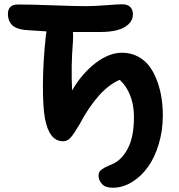

<svg xmlns="http://www.w3.org/2000/svg" viewBox="-20 -691 838 900"><path d="M507.8 189Q474.1 189 458 171.4Q441.9 153.8 441.9 132.8Q441.9 123 445.6 115.7Q449.2 108.4 457.8 102.5Q466.3 96.7 472.9 93.3Q479.5 89.8 493.4 84Q507.3 78.1 513.2 75.2Q554.2 54.7 581.1 1.2Q607.9 -52.2 607.9 -144Q607.9 -199.7 589.8 -244.6Q571.8 -289.6 541 -316.9Q440.9 -273.9 352.1 -106.9Q327.1 -64.5 311.8 -46.6Q296.4 -28.8 275.9 -28.8Q210.9 -28.8 190.9 -134.8Q180.7 -188.5 181.2 -293.5Q181.6 -398.4 194.8 -522.9Q195.3 -526.4 196.5 -533.4Q197.8 -540.5 198.2 -543.9Q172.4 -544.9 121.1 -548.8Q63 -550.8 40 -570.6Q17.1 -590.3 17.1 -627Q17.1 -646.5 28.3 -658.2Q39.6 -669.9 64 -669.9Q127 -669.9 229.2 -666Q331.5 -662.1 381.8 -662.1Q422.9 -662.1 477.1 -666.5Q531.2 -670.9 553.2 -670.9Q578.1 -670.9 590.6 -658.2Q603 -645.5 603 -624Q603 -596.2 582 -576.9Q561 -557.6 527.6 -549.3Q494.1 -541 451.2 -541H321.8Q323.7 -528.3 321.8 -494.1Q312.5 -383.8 317.9 -267.1Q364.3 -346.7 427.7 -395.3Q491.2 -443.8 551.8 -443.8Q593.3 -443.8 626.5 -426Q659.7 -408.2 681.2 -379.2Q702.6 -350.1 716.8 -311Q731 -272 737.1 -231.9Q743.2 -191.9 743.2 -149.9Q743.2 -79.1 724.1 -15.6Q705.1 47.9 672.9 92.5Q640.6 137.2 597.7 163.1Q554.7 189 507.8 189Z"/></svg>

Font: Shantell Sans Irregular
Style: Regular
Weight: 600
Designer: Stephen Nixon, Anya Danilova, Shantell Martin
Foundry: Arrow Type
Version: Version 1.006;[9816181b4]